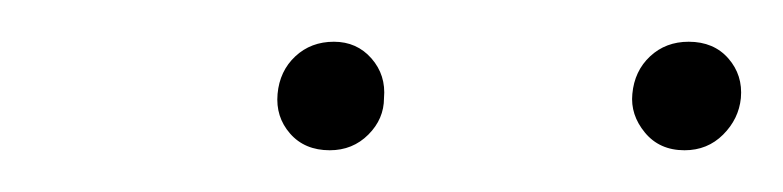

<svg xmlns="http://www.w3.org/2000/svg" viewBox="-20 -605 375 92"><path d="M138 -533Q126 -533 119 -541Q112 -549 113 -560Q114 -571 121.5 -578Q129 -585 140 -585Q151 -585 158 -577Q165 -569 164 -558Q164 -548 156.5 -540.5Q149 -533 138 -533ZM308 -533Q296 -533 289 -541.5Q282 -550 283 -560Q284 -571 291.5 -578Q299 -585 310 -585Q322 -585 329 -577Q336 -569 335 -558Q334 -548 326.5 -540.5Q319 -533 308 -533Z"/></svg>

Font: Ysabeau Office Thin
Style: Italic
Weight: 250
Italic angle: -12°
Designer: Christian Thalmann (Catharsis Fonts)
Version: Version 2.001;gftools[0.9.30]; featfreeze: tnum,lnum,ss02